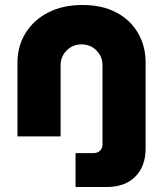

<svg xmlns="http://www.w3.org/2000/svg" viewBox="-20 -547 654 770"><path d="M283 203V67H355Q371 67 381 57.5Q391 48 391 33V-286Q391 -309 380 -327.5Q369 -346 350.5 -357.5Q332 -369 307 -369Q282 -369 263.5 -357.5Q245 -346 234 -327.5Q223 -309 223 -286V0H50V-296Q50 -362 82.5 -414.5Q115 -467 173.5 -497Q232 -527 311 -527Q390 -527 446.5 -497Q503 -467 533.5 -414.5Q564 -362 564 -296V48Q564 120 522.5 161.5Q481 203 407 203Z"/></svg>

Font: MuseoModerno Thin ExtraBold
Style: Regular
Weight: 800
Version: Version 1.002